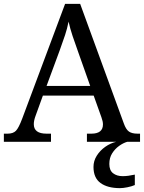

<svg xmlns="http://www.w3.org/2000/svg" viewBox="-20 -734 745 994"><path d="M0 0V-42H19Q48 -42 62.5 -57Q77 -72 95 -120L317 -714H395L621 -95Q632 -64 647.5 -53Q663 -42 692 -42H705V0H430V-42H453Q513 -42 513 -90Q513 -98 511 -107Q509 -116 505 -127L465 -239H202L164 -134Q155 -110 155 -91Q155 -42 221 -42H244V0ZM221 -289H447L385 -464Q369 -508 356 -547Q343 -586 335 -622Q328 -586 317 -553Q306 -520 289 -473ZM601 240Q537 240 500.5 213.5Q464 187 464 130Q464 99 481 72Q498 45 525 26Q552 7 582 0H639Q618 6 596.5 21.5Q575 37 560.5 60Q546 83 546 115Q546 148 565.5 163Q585 178 615 178Q629 178 644.5 176Q660 174 678 170V224Q662 231 639.5 235.5Q617 240 601 240Z"/></svg>

Font: Noto Serif Oriya
Style: Regular
Weight: 400
Designer: David Williams
Foundry: Google LLC, David Williams
Version: Version 1.051; ttfautohint (v1.8.4.7-5d5b)